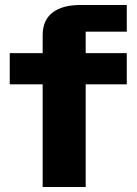

<svg xmlns="http://www.w3.org/2000/svg" viewBox="-20 -749 550 769"><path d="M487.8 -411.1H323.2V0H150.9V-411.1H19V-536.1H150.9V-608.9Q150.9 -668 190.2 -698.5Q229.5 -729 301.8 -729H487.8V-622.1H323.2V-536.1H487.8Z"/></svg>

Font: Hubot Sans Expanded
Style: Bold
Weight: 700
Width: 7
Designer: Deni Anggara
Foundry: GitHub
Version: Version 1.001;gftools[0.9.31]